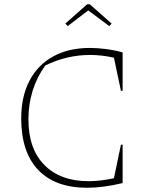

<svg xmlns="http://www.w3.org/2000/svg" viewBox="-20 -879 706 905"><path d="M391 6Q240 6 160 -78Q80 -162 80 -321Q80 -424 119 -498.5Q158 -573 230.5 -613Q303 -653 403 -653Q438 -653 478 -648Q518 -643 558 -632V-451H550L517 -607Q460 -620 405 -620Q294 -620 193 -570Q114 -459 114 -316Q114 -177 189.5 -101Q265 -25 397 -25Q425 -25 455 -28.5Q485 -32 517 -39L550 -197H558V-16Q466 6 391 6ZM403 -859 506 -768 495 -756 396 -830 299 -756 288 -768 391 -859Z"/></svg>

Font: Piazzolla Thin
Style: Regular
Weight: 100
Designer: Juan Pablo del Peral
Foundry: Huerta Tipografica
Version: Version 1.330